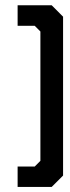

<svg xmlns="http://www.w3.org/2000/svg" viewBox="-20 -721 271 740"><path d="M223.1 -656.7V-44.4L179.2 -0.5H47.9V-79.1H113.8L135.7 -101.1V-599.6L113.8 -621.6H47.9V-700.7H179.2Z"/></svg>

Font: Silence
Style: Regular
Weight: 400
Designer: Lilo Joris
Foundry: Lilo Joris
Version: Version 1.035;Fontself Maker 3.5.7